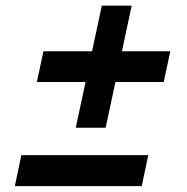

<svg xmlns="http://www.w3.org/2000/svg" viewBox="-20 -636 640 657"><path d="M30.7 1 53 -105.1H487.3L465 1ZM239.3 -198.8 272.7 -355.4H106.1L128.7 -460.5H295L328.4 -616.5H430.6L397.2 -460.5H562.8L540.2 -355.4H374.9L341.5 -198.8Z"/></svg>

Font: Red Hat Display
Style: Italic
Weight: 300
Italic angle: -12°
Designer: Pentagram, MCKL
Foundry: Pentagram, MCKL
Version: Version 1.023